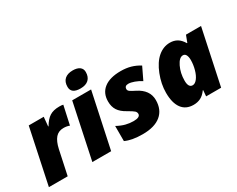

<svg xmlns="http://www.w3.org/2000/svg" viewBox="-99 -1219 2068 1672"><g transform="rotate(-30 935.5 -383.5)"><path d="M439.9 -563Q467.3 -563 479 -559.1L438 -372.1Q411.6 -382.8 377.9 -382.8Q327.6 -382.8 297.6 -348.4Q267.6 -314 252 -243.2L200.2 0H11.2L127.9 -553.2H278.8L270 -460.9H273.9Q305.7 -515.6 342.8 -539.3Q379.9 -563 439.9 -563Z M637.2 0H448.2L564.9 -553.2H754.9ZM587.9 -674.8Q587.9 -725.1 616.9 -751Q646 -776.9 698.2 -776.9Q742.7 -776.9 766.8 -759Q791 -741.2 791 -708Q791 -659.2 762.7 -632.6Q734.4 -606 681.2 -606Q587.9 -606 587.9 -674.8Z M1197.3 -191.9Q1197.3 -94.7 1133.8 -42.5Q1070.3 9.8 951.2 9.8Q842.8 9.8 777.3 -21V-172.9Q822.3 -148.4 860.8 -138.7Q899.4 -128.9 939 -128.9Q972.2 -128.9 988.8 -137.9Q1005.4 -147 1005.4 -163.1Q1005.4 -180.2 992.7 -192.6Q980 -205.1 929.2 -233.9Q877.4 -262.2 853.8 -298.8Q830.1 -335.4 830.1 -388.2Q830.1 -472.2 889.2 -517.6Q948.2 -563 1057.1 -563Q1111.8 -563 1156.7 -550.3Q1201.7 -537.6 1244.1 -511.2L1185.1 -388.2Q1152.8 -409.2 1118.4 -421.6Q1084 -434.1 1059.1 -434.1Q1022 -434.1 1022 -400.9Q1022 -386.7 1037.4 -376Q1052.7 -365.2 1087.4 -348.1Q1197.3 -293.5 1197.3 -191.9Z M1540 -142.1Q1564.5 -142.1 1586.7 -170.7Q1608.9 -199.2 1622.1 -247.1Q1635.3 -294.9 1635.3 -340.8Q1635.3 -372.6 1625.5 -391.8Q1615.7 -411.1 1595.2 -411.1Q1558.1 -411.1 1528.1 -349.4Q1498 -287.6 1498 -211.9Q1498 -142.1 1540 -142.1ZM1743.2 0H1592.3L1597.2 -60.1H1593.3Q1565.9 -22 1534.2 -6.1Q1502.4 9.8 1462.4 9.8Q1385.3 9.8 1345.2 -44.7Q1305.2 -99.1 1305.2 -201.2Q1305.2 -288.6 1340.8 -379.4Q1376.5 -470.2 1430.9 -516.6Q1485.4 -563 1551.3 -563Q1592.3 -563 1623.5 -544.7Q1654.8 -526.4 1679.2 -484.9H1683.1L1709 -553.2H1860.4Z"/></g></svg>

Font: TypoPRO Open Sans
Style: Italic
Weight: 800
Italic angle: -12°
Foundry: Ascender Corporation
Version: Version 1.10